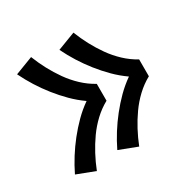

<svg xmlns="http://www.w3.org/2000/svg" viewBox="-122 -715 745 750"><g transform="rotate(-30 250.0 -340.0)"><path d="M300 -83 219 -114Q235 -147 254.5 -178Q274 -209 297 -238Q320 -267 346 -293Q372 -319 402 -340Q372 -361 346 -387Q320 -413 297 -442Q274 -471 254.5 -502Q235 -533 219 -566L300 -597Q313 -564 329.5 -533Q346 -502 366.5 -473Q387 -444 413 -419.5Q439 -395 470 -378V-302Q439 -285 413 -260.5Q387 -236 366.5 -207Q346 -178 329.5 -147Q313 -116 300 -83ZM109 -83 28 -114Q44 -147 63.5 -178Q83 -209 106 -238Q129 -267 155 -293Q181 -319 211 -340Q181 -361 155 -387Q129 -413 106 -442Q83 -471 63.5 -502Q44 -533 28 -566L109 -597Q122 -564 138.5 -533Q155 -502 175.5 -473Q196 -444 222 -419.5Q248 -395 279 -378V-302Q248 -285 222 -260.5Q196 -236 175.5 -207Q155 -178 138.5 -147Q122 -116 109 -83Z"/></g></svg>

Font: Zed Mono
Style: Bold
Weight: 700
Monospace: yes
Designer: Belleve Invis
Foundry: Belleve Invis
Version: Version 1.0.0; ttfautohint (v1.8.4)